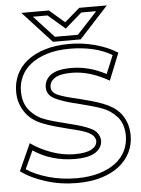

<svg xmlns="http://www.w3.org/2000/svg" viewBox="-61 -962 761 1034"><g transform="rotate(-5 319.0 -444.5)"><path d="M78 -211Q128 -175 190.5 -153Q253 -131 314 -131Q376 -131 405.5 -147.5Q435 -164 436 -192Q434 -208 424.5 -219Q415 -230 398 -238.5Q381 -247 355 -254.5Q329 -262 294 -270Q255 -280 222.5 -289Q190 -298 162 -309Q134 -319 110 -335Q86 -351 68 -374.5Q50 -398 39.5 -427.5Q29 -457 29 -494Q29 -542 48.5 -584.5Q68 -627 107 -658Q146 -689 203.5 -707Q261 -725 337 -725Q406 -725 474 -707Q542 -689 596 -655L537 -509Q432 -569 336 -569Q273 -569 244.5 -550.5Q216 -532 216 -502Q216 -473 250.5 -458Q285 -443 358 -427Q397 -417 429.5 -408Q462 -399 490 -388Q517 -378 541.5 -362.5Q566 -347 584 -324.5Q602 -302 612.5 -272Q623 -242 623 -205Q623 -157 603 -115.5Q583 -74 544 -42.5Q505 -11 447 7Q389 25 313 25Q226 25 146 0Q66 -25 12 -65ZM44 -73Q92 -41 163 -21Q234 -1 313 -1Q383 -1 436 -17Q489 -33 525 -60.5Q561 -88 579 -125.5Q597 -163 597 -205Q597 -270 563 -308.5Q529 -347 481 -364Q460 -372 423.5 -382Q387 -392 352 -401Q277 -418 233.5 -439.5Q190 -461 190 -502Q190 -544 225 -569.5Q260 -595 336 -595Q431 -595 523 -546Q534 -573 543.5 -595Q553 -617 564 -645Q517 -673 459 -686Q401 -699 337 -699Q268 -699 215 -683Q162 -667 126.5 -639.5Q91 -612 73 -574.5Q55 -537 55 -494Q55 -429 88.5 -389.5Q122 -350 170 -333Q190 -325 227 -315Q264 -305 300 -296Q373 -279 415 -258.5Q457 -238 462 -194Q462 -154 426 -129.5Q390 -105 314 -105Q251 -105 193.5 -122Q136 -139 89 -171ZM556 -914 400 -744H250L94 -914H243L325 -843L407 -914ZM416 -888 325 -809 233 -888H154L263 -770H387Q402 -786 415 -800L441 -828Q454 -842 467.5 -856.5Q481 -871 496 -888Z"/></g></svg>

Font: CMG Sans Outline
Style: Outline
Weight: 700
Designer: Julieta Ulanovsky
Foundry: Julieta Ulanovsky
Version: Version 7.200